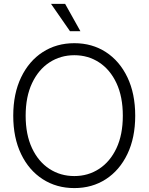

<svg xmlns="http://www.w3.org/2000/svg" viewBox="-20 -960 766 990"><path d="M363.3 9.8Q271.5 9.8 200.2 -36.1Q128.9 -82 88.6 -166Q48.3 -250 48.3 -363.3Q48.3 -477.1 88.9 -561.3Q129.4 -645.5 200.4 -691.4Q271.5 -737.3 363.3 -737.3Q455.1 -737.3 525.9 -691.4Q596.7 -645.5 637 -561.3Q677.2 -477.1 677.2 -363.3Q677.2 -250 637 -166Q596.7 -82 525.9 -36.1Q455.1 9.8 363.3 9.8ZM363.3 -52.2Q434.6 -52.2 491.2 -89.4Q547.9 -126.5 580.6 -196Q613.3 -265.6 613.3 -363.3Q613.3 -461.4 580.6 -531.2Q547.9 -601.1 491.2 -638.2Q434.6 -675.3 363.3 -675.3Q292 -675.3 235.1 -638.2Q178.2 -601.1 145.3 -531.2Q112.3 -461.4 112.3 -363.3Q112.3 -266.1 145 -196.3Q177.7 -126.5 234.6 -89.4Q291.5 -52.2 363.3 -52.2ZM340.8 -799.3 243.2 -939.9H315.9L394.5 -799.3Z"/></svg>

Font: Inter Tight Light
Style: Regular
Weight: 300
Designer: Rasmus Andersson
Foundry: rsms
Version: Version 3.004